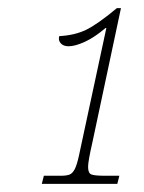

<svg xmlns="http://www.w3.org/2000/svg" viewBox="-20 -839 355 473"><path d="M88 -406H129Q144 -406 151.5 -409Q159 -412 164.5 -423Q170 -434 175 -458L242 -770H240Q213 -747 189 -736Q165 -725 149 -725Q136 -725 129.5 -732.5Q123 -740 126 -750Q164 -752 192 -765.5Q220 -779 268 -819H278L208 -490Q197 -442 197 -428Q197 -413 204.5 -409.5Q212 -406 239 -406H274L269 -386H83Z"/></svg>

Font: Noto Serif CondThin
Style: Italic
Weight: 250
Width: 3
Italic angle: -12°
Designer: Monotype Design Team
Foundry: Monotype Imaging Inc.
Version: Version 1.001